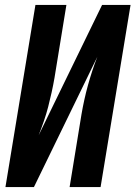

<svg xmlns="http://www.w3.org/2000/svg" viewBox="-20 -755 547 775"><path d="M2 0 123 -735H248L200 -441Q195 -412 188.5 -382.5Q182 -353 174.5 -324Q167 -295 157 -266Q147 -237 136 -209L392 -735H507L386 0H261L309 -294Q314 -323 320.5 -352.5Q327 -382 335 -411Q343 -440 352.5 -469Q362 -498 373 -526L117 0Z"/></svg>

Font: Iosevka Curly Extrabold
Style: Italic
Weight: 800
Italic angle: -9°
Monospace: yes
Designer: Belleve Invis
Foundry: Belleve Invis
Version: Version 22.1.2; ttfautohint (v1.8.4)